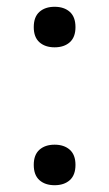

<svg xmlns="http://www.w3.org/2000/svg" viewBox="-20 -539 322 566"><path d="M141 -519Q169 -519 185.8 -504Q202.5 -489 202.5 -459Q202.5 -429.5 185.8 -414.5Q169 -399.5 141 -399.5Q113 -399.5 96.2 -414.5Q79.5 -429.5 79.5 -459Q79.5 -489 96.2 -504Q113 -519 141 -519ZM141 -112.5Q169 -112.5 185.8 -97.5Q202.5 -82.5 202.5 -53Q202.5 -23 185.8 -8Q169 7 141 7Q113 7 96.2 -8Q79.5 -23 79.5 -53Q79.5 -82.5 96.2 -97.5Q113 -112.5 141 -112.5Z"/></svg>

Font: Newsreader 6pt Light
Style: Regular
Weight: 300
Designer: Hugues Gentile
Foundry: Production Type
Version: Version 1.003; ttfautohint (v1.8.3)